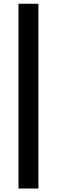

<svg xmlns="http://www.w3.org/2000/svg" viewBox="-20 -866 310 1050"><path d="M81 165V-845.5H190V165Z"/></svg>

Font: 1883 Sans
Style: Bold
Weight: 700
Designer: 1883 Sans project is a fork of Public Sans.
Version: Version 1.009